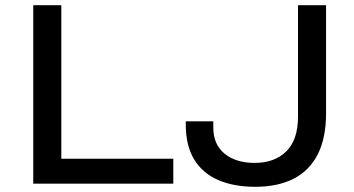

<svg xmlns="http://www.w3.org/2000/svg" viewBox="-20 -707 1362 739"><path d="M108 0V-687H216V-96H647V0ZM963 12Q880 12 820 -14Q760 -40 727.5 -93Q695 -146 695 -228V-240H801V-216Q801 -151 844.5 -115.5Q888 -80 960 -80Q1037 -80 1082 -124.5Q1127 -169 1127 -258V-687H1235V-271Q1235 -175 1202.5 -112Q1170 -49 1109 -18.5Q1048 12 963 12Z"/></svg>

Font: Archivo Expanded
Style: Regular
Weight: 400
Width: 7
Designer: Hector Gatti
Foundry: Omnibus-Type
Version: Version 2.001